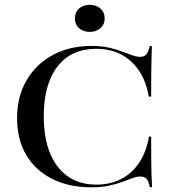

<svg xmlns="http://www.w3.org/2000/svg" viewBox="-20 -775 725 806"><path d="M363.7 11.3Q268.5 11.3 198 -24.6Q127.4 -60.5 89.5 -125.4Q51.6 -190.3 51.6 -279Q51.6 -369.4 91.5 -437.9Q131.5 -506.5 202 -544.4Q272.6 -582.3 364.5 -582.3Q404 -582.3 435.5 -575.4Q466.9 -568.5 491.1 -559.3Q515.3 -550 534.7 -543.1Q554 -536.3 568.5 -536.3Q585.5 -536.3 594.4 -546.8Q603.2 -557.3 608.9 -581.5H617.7Q616.9 -560.5 616.1 -534.3Q615.3 -508.1 614.9 -469.4Q614.5 -430.6 614.5 -369.4H604.8Q593.5 -433.9 563.3 -478.6Q533.1 -523.4 487.5 -546.8Q441.9 -570.2 383.9 -570.2Q279 -570.2 221.4 -496Q163.7 -421.8 163.7 -287.1Q163.7 -150.8 222.2 -75.4Q280.6 0 384.7 0Q442.7 0 488.3 -23.4Q533.9 -46.8 564.1 -91.9Q594.4 -137.1 605.6 -201.6H614.5Q614.5 -142.7 614.9 -104Q615.3 -65.3 616.1 -38.7Q616.9 -12.1 618.5 10.5H608.9Q604 -14.5 595.2 -24.2Q586.3 -33.9 569.4 -33.9Q553.2 -33.9 535.1 -27Q516.9 -20.2 493.1 -11.3Q469.4 -2.4 437.9 4.4Q406.5 11.3 363.7 11.3ZM356.5 -641.1Q329 -641.1 311.7 -656.9Q294.4 -672.6 294.4 -697.6Q294.4 -723.4 311.7 -739.1Q329 -754.8 356.5 -754.8Q383.9 -754.8 401.6 -739.1Q419.4 -723.4 419.4 -697.6Q419.4 -672.6 401.6 -656.9Q383.9 -641.1 356.5 -641.1Z"/></svg>

Font: Playfair 144pt SemiExpanded SemiBold
Style: Regular
Weight: 600
Width: 6
Designer: Claus Eggers Sørensen
Foundry: Claus Eggers Sørensen
Version: Version 2.203